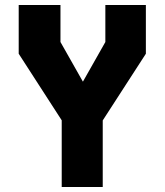

<svg xmlns="http://www.w3.org/2000/svg" viewBox="-20 -750 660 770"><path d="M227.5 0H392V-267L565 -534.5V-730H402.5V-581.5L312.5 -422.5L222.5 -581.5V-730H55V-534.5L227.5 -267.5Z"/></svg>

Font: Monaspace Krypton ExtraBold
Style: Regular
Weight: 800
Designer: Riley Cran & the Lettermatic Team
Foundry: Lettermatic
Version: Version 1.101 (Monaspace Krypton)